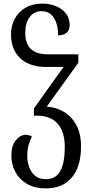

<svg xmlns="http://www.w3.org/2000/svg" viewBox="-20 -792 510 1064"><path d="M234 252Q171 252 128.5 226.5Q86 201 64.5 160Q43 119 43 70Q43 15 68 -15Q93 -45 123 -45Q141 -45 157 -35Q146 -15 138.5 12Q131 39 131 73Q131 104 141.5 133.5Q152 163 174.5 182Q197 201 234 201Q290 201 314.5 155Q339 109 339 24Q339 -63 299 -107Q259 -151 187 -151H168V-191L332 -421H236Q143 -421 92 -469.5Q41 -518 41 -601Q41 -650 62 -688.5Q83 -727 122 -749.5Q161 -772 214 -772Q279 -772 322.5 -739.5Q366 -707 366 -653Q366 -625 349 -610.5Q332 -596 302 -596Q302 -657 278.5 -693.5Q255 -730 210 -730Q169 -730 144.5 -697.5Q120 -665 120 -609Q120 -491 244 -491H414V-444L239 -201Q290 -198 333 -173Q376 -148 402.5 -100Q429 -52 429 20Q429 130 378.5 191Q328 252 234 252Z"/></svg>

Font: Noto Serif Georgian Condensed
Style: Regular
Weight: 400
Width: 3
Designer: Monotype Design Team, Akaki Razmadze
Foundry: Google LLC
Version: Version 2.003; ttfautohint (v1.8.4.7-5d5b)